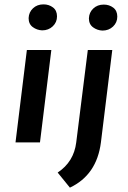

<svg xmlns="http://www.w3.org/2000/svg" viewBox="-20 -652 585 879"><path d="M215 -423 163 0H51L103 -423ZM179 -632Q204 -632 222.5 -618Q241 -604 241 -577Q241 -550 221.5 -531.5Q202 -513 173 -513Q149 -514 130 -528Q111 -542 111 -569Q112 -596 131 -614Q150 -632 179 -632ZM329 0 382 -423H494L442 0Q423 149 300 207L244 138Q318 89 329 0ZM455 -631Q480 -631 498.5 -617Q517 -603 517 -576Q517 -549 497.5 -530.5Q478 -512 449 -512Q425 -513 406 -527Q387 -541 387 -568Q388 -595 407 -613Q426 -631 455 -631Z"/></svg>

Font: Josefin Sans SemiBold
Style: Italic
Weight: 600
Italic angle: -7°
Designer: Santiago Orozco
Foundry: Typemade
Version: Version 2.000